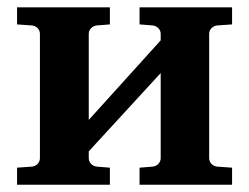

<svg xmlns="http://www.w3.org/2000/svg" viewBox="-20 -508 686 528"><path d="M363.8 0V-46.9L399.9 -49.8Q409.2 -50.8 415.5 -57.4Q421.9 -64 421.9 -73.2V-307.1L224.1 -91.8V-73.2Q224.1 -64 230.5 -57.4Q236.8 -50.8 246.1 -49.8L282.2 -46.9V0H26.9V-46.9L67.9 -49.8Q77.1 -50.8 83.5 -57.4Q89.8 -64 89.8 -73.2V-415Q89.8 -423.8 83.5 -430.4Q77.1 -437 67.9 -438L26.9 -440.9V-487.8H282.2V-440.9L246.1 -438Q236.8 -437 230.5 -430.4Q224.1 -423.8 224.1 -415V-178.2L421.9 -397V-415Q421.9 -423.8 415.5 -430.4Q409.2 -437 399.9 -438L363.8 -440.9V-487.8H618.2V-440.9L577.1 -438Q567.9 -437 561.5 -430.4Q555.2 -423.8 555.2 -415V-73.2Q555.2 -64 561.5 -57.4Q567.9 -50.8 577.1 -49.8L618.2 -46.9V0Z"/></svg>

Font: Charis SIL
Style: Bold
Weight: 700
Foundry: SIL International
Version: Version 4.112